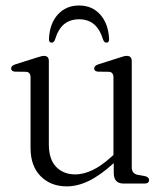

<svg xmlns="http://www.w3.org/2000/svg" viewBox="-20 -652 577 682"><path d="M88.5 -126.5V-377Q88.5 -395.5 73 -397L32.5 -397.5Q19.5 -399 19.5 -409Q19.5 -418.5 34.5 -423.5L107.5 -446.5Q128.5 -453.5 136 -453.5Q153.5 -453.5 153.5 -435V-139.5Q153.5 -86 179.5 -59.2Q205.5 -32.5 247.5 -32.5Q275.5 -32.5 307 -47Q338.5 -61.5 374.5 -94L383 -101.5V-377Q383 -395.5 367.5 -397L327.5 -397.5Q314.5 -399 314.5 -409Q314.5 -418.5 329.5 -423.5L402 -446.5Q412 -450 418.8 -451.8Q425.5 -453.5 430.5 -453.5Q448 -453.5 448 -435V-57.5Q448 -35.5 469 -31L495 -26.5Q509.5 -22.5 509.5 -12.5Q509.5 0 493 0H419Q384 0 384 -38V-72.5Q336 -29 295.8 -9.5Q255.5 10 217 10Q160.5 10 124.5 -26Q88.5 -62 88.5 -126.5ZM261 -583.5Q229.5 -583.5 208.2 -566.5Q187 -549.5 175 -510.5Q171 -500.5 163.5 -500.5Q153 -500.5 154 -515Q156.5 -568.5 185.5 -600.5Q214.5 -632.5 261 -632.5Q307 -632.5 335.8 -600.5Q364.5 -568.5 367.5 -515Q368.5 -500.5 358 -500.5Q350.5 -500.5 346.5 -510.5Q334.5 -549 313.5 -566.2Q292.5 -583.5 261 -583.5Z"/></svg>

Font: Fraunces 72pt Soft Light
Style: Regular
Weight: 300
Version: Version 1.000;[b76b70a41]